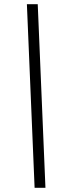

<svg xmlns="http://www.w3.org/2000/svg" viewBox="-20 -780 288 921"><path d="M146 121H198L161 -760H109Z"/></svg>

Font: Noto Serif Tamil Condensed
Style: Italic
Weight: 400
Width: 3
Italic angle: -12°
Designer: Indian Type Foundry, Tom Grace, and the Monotype Design Team
Foundry: Monotype Imaging Inc.
Version: Version 2.003